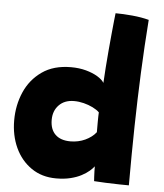

<svg xmlns="http://www.w3.org/2000/svg" viewBox="-52 -772 703 823"><g transform="rotate(5 299.0 -361.0)"><path d="M383 -1.5Q382.5 -8 381.8 -19.8Q381 -31.5 380.8 -44Q380.5 -56.5 380.5 -65Q374 -56 361 -44.8Q348 -33.5 328.2 -23Q308.5 -12.5 281.5 -5.8Q254.5 1 219.5 1Q158 1 112.8 -30.2Q67.5 -61.5 43.2 -114.2Q19 -167 19 -231.5Q19 -297 43.5 -353.2Q68 -409.5 117.8 -444.5Q167.5 -479.5 242.5 -479.5Q277.5 -479.5 306.8 -471.5Q336 -463.5 356.8 -451Q377.5 -438.5 386 -424.5Q387.5 -454.5 390.2 -491.2Q393 -528 396.2 -566.2Q399.5 -604.5 402.8 -638Q406 -671.5 408.5 -695.2Q411 -719 412 -726.5Q444 -726.5 484.2 -722.8Q524.5 -719 556 -710.5Q547.5 -596.5 542.5 -483Q537.5 -369.5 535.2 -249.8Q533 -130 533 3.5Q520.5 3.5 491.5 3Q462.5 2.5 432 1.2Q401.5 0 383 -1.5ZM267 -162.5Q284 -162.5 300 -166Q316 -169.5 330 -176Q344 -182.5 356 -191.5Q368 -200.5 376.5 -211.5Q376.5 -221 376.5 -233Q376.5 -245 376.5 -257Q376.5 -269 376.8 -279.5Q377 -290 377.5 -297Q367 -307.5 348.8 -316.5Q330.5 -325.5 309.5 -330.8Q288.5 -336 268 -336Q227 -336 203 -311.2Q179 -286.5 179 -247.5Q179 -206.5 201.8 -184.5Q224.5 -162.5 267 -162.5Z"/></g></svg>

Font: Grandstander Thin ExtraBold
Style: Regular
Weight: 800
Version: Version 1.200